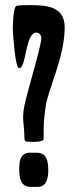

<svg xmlns="http://www.w3.org/2000/svg" viewBox="-20 -728 302 748"><path d="M42 -704C31 -689 30 -632 30 -613C30 -603 39 -462 54 -462C84 -462 77 -601 122 -601C134 -601 141 -590 141 -579C141 -549 84 -363 75 -316C64 -257 75 -249 75 -191C75 -183 78 -176 87 -176C100 -176 150 -171 150 -188C150 -246 150 -256 158 -314C167 -379 232 -506 232 -621C232 -705 159 -708 96 -708C76 -708 50 -708 42 -704ZM96 -133C58 -133 55 -98 55 -69C55 -38 59 0 99 0H127C162 0 168 -36 168 -63C168 -94 165 -133 124 -133Z"/></svg>

Font: DisSenso
Style: Regular
Weight: 400
Version: Version 1.150